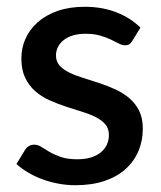

<svg xmlns="http://www.w3.org/2000/svg" viewBox="-20 -538 476 566"><path d="M370 -417.5Q366 -410.5 361 -407.5Q356 -404.5 348.5 -404.5Q340 -404.5 330 -409.8Q320 -415 306.5 -421.5Q293 -428 274.8 -433.2Q256.5 -438.5 232 -438.5Q212 -438.5 195.8 -433.8Q179.5 -429 168.2 -420.2Q157 -411.5 151 -399.8Q145 -388 145 -374.5Q145 -356.5 156 -344.5Q167 -332.5 185 -323.8Q203 -315 226 -308Q249 -301 273 -293Q297 -285 320 -274.5Q343 -264 361 -248.8Q379 -233.5 390 -211.8Q401 -190 401 -159Q401 -123 388 -92.5Q375 -62 350 -39.5Q325 -17 287.8 -4.5Q250.5 8 202.5 8Q176 8 151.2 3.2Q126.5 -1.5 104.2 -9.8Q82 -18 62.8 -29.5Q43.5 -41 28.5 -54.5L53.5 -95.5Q58 -103 64.8 -107.2Q71.5 -111.5 81.5 -111.5Q92 -111.5 102.2 -104.8Q112.5 -98 126.2 -90Q140 -82 159.5 -75.2Q179 -68.5 208 -68.5Q232 -68.5 249.5 -74.2Q267 -80 278.5 -90Q290 -100 295.5 -112.8Q301 -125.5 301 -140Q301 -159.5 290 -172Q279 -184.5 260.8 -193.5Q242.5 -202.5 219.2 -209.5Q196 -216.5 172 -224.5Q148 -232.5 124.8 -243Q101.5 -253.5 83.2 -269.8Q65 -286 54 -309.2Q43 -332.5 43 -366Q43 -396.5 55.2 -424Q67.5 -451.5 91.2 -472.5Q115 -493.5 149.8 -505.8Q184.5 -518 230 -518Q281.5 -518 323.5 -501.5Q365.5 -485 394 -456.5Z"/></svg>

Font: Lato
Style: Regular
Weight: 600
Designer: Lukasz Dziedzic
Foundry: tyPoland Lukasz Dziedzic
Version: Version 2.006; 2014-01-15; ttfautohint (v1.4.1)